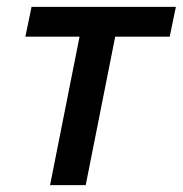

<svg xmlns="http://www.w3.org/2000/svg" viewBox="-20 -540 533 560"><path d="M126 0 212 -433H54L72 -520H493L475 -433H316L230 0Z"/></svg>

Font: IBM Plex Sans Medium
Style: Italic
Weight: 500
Italic angle: -11.31°
Designer: Mike Abbink, Paul van der Laan, Pieter van Rosmalen
Foundry: Bold Monday
Version: Version 3.201